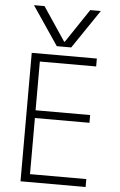

<svg xmlns="http://www.w3.org/2000/svg" viewBox="-64 -1044 678 1087"><g transform="rotate(5 275.0 -500.0)"><path d="M84 -1000H144L272 -809H276L404 -1000H464L315 -780H233ZM95 0V-730H465V-685H145V-408H455V-364H145V-45H465V0Z"/></g></svg>

Font: M PLUS Code Latin SemiExpanded Light
Style: Regular
Weight: 300
Width: 6
Designer: Coji Morishita
Foundry: UNDERFOREST DESIGN
Version: Version 1.002; ttfautohint (v1.8.3)